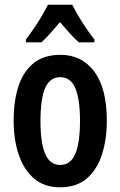

<svg xmlns="http://www.w3.org/2000/svg" viewBox="-20 -786 512 816"><path d="M434 -273Q434 -194 413.5 -130Q393 -66 349.5 -28Q306 10 235 10Q168 10 124.5 -27.5Q81 -65 59.5 -129Q38 -193 38 -273Q38 -358 59 -421Q80 -484 124 -518.5Q168 -553 237 -553Q328 -553 381 -481.5Q434 -410 434 -273ZM152 -271Q152 -179 172 -132Q192 -85 236 -85Q280 -85 300 -132Q320 -179 320 -273Q320 -365 300 -411.5Q280 -458 236 -458Q192 -458 172 -412Q152 -366 152 -271ZM287 -766Q303 -733 328.5 -693Q354 -653 381 -618V-606H315Q296 -623 276.5 -644.5Q257 -666 235 -692Q213 -666 192.5 -643Q172 -620 156 -606H90V-618Q106 -639 124.5 -666Q143 -693 158.5 -719.5Q174 -746 184 -766Z"/></svg>

Font: Noto Sans ExtraCondensed SemiBold
Style: Regular
Weight: 600
Width: 2
Designer: Monotype Design Team
Foundry: Monotype Imaging Inc.
Version: Version 2.013; ttfautohint (v1.8.4.7-5d5b)